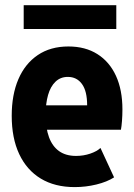

<svg xmlns="http://www.w3.org/2000/svg" viewBox="-20 -725 525 752"><path d="M272.5 7.8Q194.8 7.8 139.6 -25.6Q84.5 -59.1 55.2 -121.6Q25.9 -184.1 25.9 -271.5Q25.9 -354 52 -414.8Q78.1 -475.6 127.9 -509.3Q177.7 -543 248 -543Q314 -543 361.3 -513.2Q408.7 -483.4 434.1 -428.2Q459.5 -373 459.5 -296.4Q459.5 -273.4 457.8 -251.5Q456.1 -229.5 453.6 -216.8H146.5V-312.5H321.3Q321.3 -368.2 301 -396Q280.8 -423.8 245.6 -423.8Q216.8 -423.8 197.3 -405Q177.7 -386.2 168.2 -352.8Q158.7 -319.3 158.7 -274.9Q158.7 -223.6 171.9 -187.7Q185.1 -151.9 211.4 -133.1Q237.8 -114.3 277.8 -114.3Q307.1 -114.3 333.5 -123.3Q359.9 -132.3 373.5 -145.5L426.8 -30.3Q399.4 -12.7 357.7 -2.4Q315.9 7.8 272.5 7.8ZM72.8 -611.3V-704.6H435.5V-611.3Z"/></svg>

Font: Reddit Sans Condensed ExtraBold
Style: Regular
Weight: 800
Designer: Stephen Hutchings
Foundry: Reddit
Version: Version 1.014